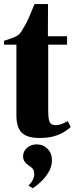

<svg xmlns="http://www.w3.org/2000/svg" viewBox="-26 -686 378 972"><path d="M173.5 12.5Q112 12.5 84.5 -14Q57 -40.5 57 -102.5V-460H-5.5V-479.5Q5.5 -483 17.5 -487Q29.5 -491 41 -495.5Q52.5 -500 60.5 -504.5Q70.5 -510.5 78.5 -521.5Q86.5 -532.5 93.5 -545.5Q100.5 -558.5 107 -569Q112.5 -579 120 -596Q127.5 -613 135 -632.2Q142.5 -651.5 149 -665.5H217L216.5 -502.5H313.5V-460H218V-129Q218 -95 222 -78.5Q226 -62 234.8 -57.2Q243.5 -52.5 258 -52.5Q272.5 -52.5 288.5 -59Q304.5 -65.5 317 -73L332 -43Q317.5 -29.5 296.5 -16.8Q275.5 -4 245.5 4.2Q215.5 12.5 173.5 12.5ZM237 125Q237 156.5 220.5 184.5Q204 212.5 181.5 233.8Q159 255 140.5 266.5H139.5L119.5 255V251.5Q134 238 140.8 222.8Q147.5 207.5 147.5 195.5Q147.5 181 142.2 172Q137 163 120 152Q106.5 143.5 98.8 132.2Q91 121 91 106Q91 86.5 101.5 72.8Q112 59 127.2 52Q142.5 45 158 45H161.5Q192.5 45 214.8 67.5Q237 90 237 125Z"/></svg>

Font: Merriweather 144pt ExtraBold
Style: Regular
Weight: 800
Version: Version 2.100